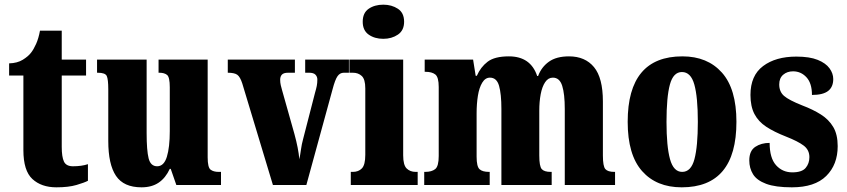

<svg xmlns="http://www.w3.org/2000/svg" viewBox="-20 -791 3622 821"><path d="M221 10Q157 10 118.5 -25.5Q80 -61 80 -149V-468H19V-520Q54 -521 77.5 -535.5Q101 -550 113 -566Q124 -580 134.5 -603.5Q145 -627 151 -660H244V-536H348V-468H244V-163Q244 -120 253.5 -100Q263 -80 292 -80Q329 -80 356 -89V-18Q341 -10 307 0Q273 10 221 10Z M585 10Q509 10 476 -39Q443 -88 443 -188V-409Q443 -452 436.5 -466Q430 -480 398 -480H395V-536H607V-222Q607 -148 615.5 -114Q624 -80 652 -80Q681 -80 693.5 -120.5Q706 -161 706 -230V-418Q706 -461 694.5 -470.5Q683 -480 661 -480H658V-536H868V-118Q868 -75 880.5 -65.5Q893 -56 915 -56H925V0H734L710 -69H706Q688 -30 658.5 -10Q629 10 585 10Z M1016 -434Q1007 -462 995 -471Q983 -480 954 -480V-536H1241V-480H1212Q1193 -480 1185.5 -472Q1178 -464 1178 -450Q1178 -438 1180.5 -427Q1183 -416 1186 -406L1239 -218Q1256 -156 1260 -110Q1264 -130 1267 -152Q1270 -174 1276 -196L1327 -394Q1332 -411 1334.5 -423.5Q1337 -436 1337 -451Q1337 -463 1329 -471.5Q1321 -480 1302 -480H1285V-536H1472V-480H1450Q1434 -480 1423.5 -465.5Q1413 -451 1402 -409L1290 0H1147Z M1619 -625Q1582 -625 1556.5 -643Q1531 -661 1531 -698Q1531 -736 1556.5 -753.5Q1582 -771 1619 -771Q1655 -771 1681.5 -753.5Q1708 -736 1708 -698Q1708 -661 1681.5 -643Q1655 -625 1619 -625ZM1480 0V-56H1489Q1513 -56 1527.5 -71Q1542 -86 1542 -129V-413Q1542 -452 1527 -466Q1512 -480 1489 -480H1474V-536H1704V-127Q1704 -85 1719 -70.5Q1734 -56 1757 -56H1766V0Z M1794 0V-56H1798Q1826 -56 1841 -68Q1856 -80 1856 -124V-419Q1856 -461 1841.5 -472.5Q1827 -484 1799 -484H1796V-536H2003L2014 -467H2019Q2035 -504 2065 -527Q2095 -550 2156 -550Q2249 -550 2277 -466H2281Q2295 -504 2327 -527Q2359 -550 2413 -550Q2482 -550 2520 -504Q2558 -458 2558 -357V-126Q2558 -80 2568.5 -68Q2579 -56 2607 -56H2610V0H2395V-325Q2395 -389 2384 -424Q2373 -459 2344 -459Q2324 -459 2311 -439.5Q2298 -420 2292 -388Q2286 -356 2286 -318V-126Q2286 -80 2296.5 -68Q2307 -56 2335 -56H2339V0H2124V-325Q2124 -389 2114 -424Q2104 -459 2075 -459Q2055 -459 2042 -437.5Q2029 -416 2023.5 -381.5Q2018 -347 2018 -306V-121Q2018 -79 2030.5 -67.5Q2043 -56 2071 -56H2074V0Z M2895 10Q2787 10 2725.5 -59.5Q2664 -129 2664 -270Q2664 -550 2898 -550Q3005 -550 3067 -480.5Q3129 -411 3129 -270Q3129 10 2895 10ZM2897 -56Q2935 -56 2949.5 -110.5Q2964 -165 2964 -270Q2964 -376 2949 -429.5Q2934 -483 2896 -483Q2859 -483 2844.5 -429.5Q2830 -376 2830 -270Q2830 -165 2845 -110.5Q2860 -56 2897 -56Z M3366 10Q3296 10 3256 -5Q3216 -20 3200 -46Q3184 -72 3184 -105Q3184 -146 3209.5 -163Q3235 -180 3271 -180Q3271 -115 3298.5 -84.5Q3326 -54 3368 -54Q3409 -54 3425 -73Q3441 -92 3441 -119Q3441 -150 3416.5 -168.5Q3392 -187 3341 -207Q3290 -227 3256.5 -249Q3223 -271 3206 -303.5Q3189 -336 3189 -385Q3189 -468 3243 -508.5Q3297 -549 3385 -549Q3442 -549 3476.5 -535Q3511 -521 3527 -499Q3543 -477 3543 -453Q3543 -419 3521 -402Q3499 -385 3452 -385Q3452 -435 3428.5 -460.5Q3405 -486 3371 -486Q3346 -486 3329 -471.5Q3312 -457 3312 -430Q3312 -399 3332.5 -381Q3353 -363 3411 -340Q3456 -323 3490 -301.5Q3524 -280 3543 -248Q3562 -216 3562 -166Q3562 -87 3513 -38.5Q3464 10 3366 10Z"/></svg>

Font: Noto Serif Thai ExtraCondensed Black
Style: Regular
Weight: 900
Width: 2
Designer: Monotype Design Team
Foundry: Monotype Imaging Inc.
Version: Version 2.002; ttfautohint (v1.8.4.7-5d5b)